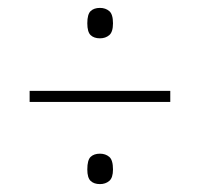

<svg xmlns="http://www.w3.org/2000/svg" viewBox="-20 -602 505 486"><path d="M233 -505Q218 -505 209.5 -513Q201 -521 201 -543Q201 -566 209.5 -574Q218 -582 233 -582Q247 -582 256.5 -574Q266 -566 266 -543Q266 -521 256.5 -513Q247 -505 233 -505ZM55 -344V-372H411V-344ZM233 -136Q218 -136 209.5 -144Q201 -152 201 -173Q201 -197 209.5 -205Q218 -213 233 -213Q247 -213 256.5 -205Q266 -197 266 -173Q266 -152 256.5 -144Q247 -136 233 -136Z"/></svg>

Font: Noto Serif Armenian Condensed Thin
Style: Regular
Weight: 100
Width: 3
Designer: Monotype Design Team
Foundry: Monotype Imaging Inc.
Version: Version 2.008; ttfautohint (v1.8.4.7-5d5b)